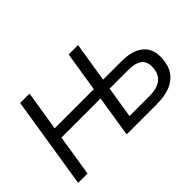

<svg xmlns="http://www.w3.org/2000/svg" viewBox="-105 -1047 1388 1388"><g transform="rotate(-45 589.0 -352.5)"><path d="M54 0 166 -705H262L213 -399H613L662 -705H758L709 -400H901Q977 -400 1026.5 -377Q1076 -354 1100 -312Q1124 -270 1120 -210Q1117 -140 1085.5 -93Q1054 -46 997 -23Q940 0 859 0H550L600 -317H200L150 0ZM658 -79H861Q941 -79 982 -111.5Q1023 -144 1026 -210Q1029 -267 994.5 -294Q960 -321 887 -321H697Z"/></g></svg>

Font: Nunito Sans 10pt Medium
Style: Italic
Weight: 500
Italic angle: -9°
Designer: Vernon Adams
Foundry: Vernon Adams
Version: Version 3.101;gftools[0.9.27]